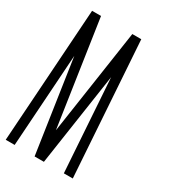

<svg xmlns="http://www.w3.org/2000/svg" viewBox="-205 -820 801 908"><g transform="rotate(30 195.5 -366.0)"><path d="M133.3 0H184.1L259.3 -505.9L293 0H341.8L293 -732.4H244.1L158.7 -157.7L73.2 -732.4H24.4L-24.4 0H24.4L58.1 -505.9Z"/></g></svg>

Font: Daray
Style: Regular
Weight: 400
Designer: Maxim Raikov
Foundry: Maxim Raikov
Version: Version 1.00 May 24, 2021, initial release